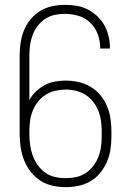

<svg xmlns="http://www.w3.org/2000/svg" viewBox="-20 -763 540 791"><path d="M251 8Q223 8 196 2Q169 -4 146 -19Q123 -34 106 -56Q89 -78 79 -103.5Q69 -129 65 -156.5Q61 -184 61 -211V-535Q61 -561 65 -587.5Q69 -614 79 -638.5Q89 -663 106 -683.5Q123 -704 146 -718Q169 -732 195 -737.5Q221 -743 247 -743Q272 -743 296 -739Q320 -735 341.5 -724Q363 -713 381 -696Q399 -679 410.5 -658Q422 -637 427.5 -613Q433 -589 433 -565Q433 -564 433 -564Q433 -564 433 -563H393Q393 -563 393 -563.5Q393 -564 393 -564Q393 -593 383 -621Q373 -649 352.5 -669Q332 -689 304 -697.5Q276 -706 247 -706Q226 -706 205 -701.5Q184 -697 166 -685Q148 -673 135 -656Q122 -639 114.5 -619Q107 -599 104 -577.5Q101 -556 101 -535V-351Q112 -371 128.5 -386.5Q145 -402 164.5 -412.5Q184 -423 206.5 -427Q229 -431 251 -431Q278 -431 304 -425Q330 -419 353 -405.5Q376 -392 393 -371.5Q410 -351 420.5 -326.5Q431 -302 435 -275.5Q439 -249 439 -223V-200Q439 -173 435 -147Q431 -121 420.5 -96.5Q410 -72 393 -51Q376 -30 353 -16.5Q330 -3 303.5 2.5Q277 8 251 8ZM251 -29Q272 -29 293.5 -33.5Q315 -38 333 -50Q351 -62 364 -79Q377 -96 385 -116Q393 -136 396 -157.5Q399 -179 399 -200V-223Q399 -244 396 -265.5Q393 -287 385 -307Q377 -327 363.5 -344Q350 -361 332 -372.5Q314 -384 293 -389Q272 -394 250 -394Q229 -394 207.5 -389Q186 -384 168 -372.5Q150 -361 136.5 -344Q123 -327 115 -307Q107 -287 104 -265.5Q101 -244 101 -223V-211Q101 -189 104 -166.5Q107 -144 114.5 -123Q122 -102 135 -83.5Q148 -65 166 -52Q184 -39 206 -34Q228 -29 251 -29Z"/></svg>

Font: Zed Sans Extralight
Style: Regular
Weight: 200
Designer: Belleve Invis
Foundry: Belleve Invis
Version: Version 1.0.0; ttfautohint (v1.8.4)